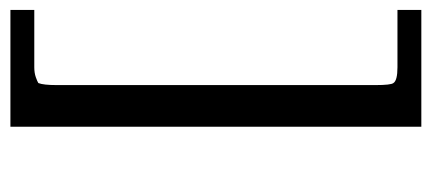

<svg xmlns="http://www.w3.org/2000/svg" viewBox="-256 -448 849 378"><g transform="rotate(-90 169.0 -259.5)"><path d="M108 145V-664H338V-617H225Q214 -617 205.5 -614Q197 -611 194 -609Q192 -604 191 -595Q190 -586 190 -573V55Q190 85 194 90Q199 98 225 98H338V145Z"/></g></svg>

Font: New Athena Unicode
Style: Bold
Weight: 700
Designer: J. Rusten 1997; rev. by R. Hancock 2001, 2002, rev. by D. Mastronarde 2002-2021
Foundry: Society for Classical Studies (formerly American Philological Association)
Version: Version 5.008